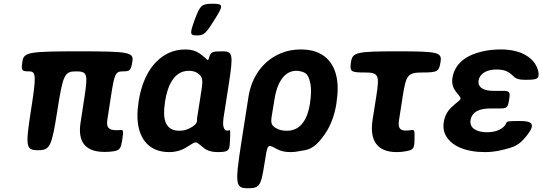

<svg xmlns="http://www.w3.org/2000/svg" viewBox="-20 -802 2895 1025"><path d="M538 9C555 9 570 8 584 6C621 0 625 -9 633 -58C640 -106 639 -109 622 -108C615 -107 608 -107 600 -107C560 -107 547 -122 553 -162L573 -292C591 -409 597 -421 636 -421C674 -421 679 -426 687 -475C694 -523 668 -528 402 -528C135 -528 107 -523 100 -475C92 -426 95 -421 134 -421C173 -421 175 -402 145 -211C115 -19 118 0 183 0C247 0 256 -19 286 -211C316 -402 324 -421 385 -421C446 -421 450 -408 431 -284L410 -147C394 -44 436 9 538 9Z M970 -538C936 -538 905 -531 878 -518C791 -475 739 -382 720 -260L719 -250C713 -212 712 -177 716 -146C727 -59 776 10 884 10C918 10 948 1 971 -13C1036 -53 1019 -50 1068 -12C1086 2 1110 10 1142 10C1155 10 1166 9 1176 8C1203 3 1206 -7 1208 -55C1210 -103 1209 -108 1205 -107C1200 -106 1180 -96 1173 -126C1170 -138 1171 -155 1173 -171L1201 -350C1226 -512 1223 -528 1168 -528C1113 -528 1106 -525 1097 -497C1088 -468 1095 -482 1045 -517C1026 -530 1002 -538 970 -538ZM1048 -272 1032 -171C1032 -168 1031 -164 1032 -161C1031 -152 1033 -138 992 -117C977 -109 959 -104 937 -104C859 -104 848 -172 860 -250L861 -260C874 -341 907 -424 988 -424C1010 -424 1025 -419 1037 -410C1070 -385 1062 -364 1048 -272ZM1020 -698C992 -621 993 -613 1031 -613C1069 -613 1078 -621 1126 -698C1174 -774 1173 -782 1115 -782C1057 -782 1048 -774 1020 -698Z M1531 10C1547 10 1564 8 1578 5C1618 -3 1658 3 1724 -101C1749 -142 1767 -192 1776 -250L1777 -260C1783 -301 1785 -338 1780 -372C1767 -468 1709 -538 1586 -538C1549 -538 1514 -532 1483 -519C1392 -483 1324 -401 1306 -282L1268 -39C1234 181 1237 203 1302 203C1366 203 1373 191 1391 77C1409 -37 1406 -34 1457 -7C1476 4 1500 10 1531 10ZM1512 -104C1489 -104 1471 -108 1457 -116C1420 -135 1426 -154 1435 -209L1445 -270C1456 -344 1489 -424 1562 -424C1571 -424 1578 -423 1586 -421C1605 -415 1627 -414 1638 -350C1642 -325 1641 -294 1636 -260L1635 -250C1623 -172 1589 -104 1512 -104Z M2098 10C2117 10 2134 8 2149 5C2189 -2 2192 -11 2193 -60C2194 -108 2193 -111 2172 -107C2165 -106 2156 -105 2145 -105C2111 -105 2105 -125 2110 -160L2130 -288C2148 -403 2157 -415 2236 -415C2315 -415 2324 -420 2332 -472C2340 -523 2319 -528 2102 -528C1885 -528 1862 -523 1854 -472C1846 -420 1852 -415 1926 -415C2001 -415 2007 -403 1989 -289L1969 -162C1952 -52 1993 10 2098 10Z M2600 -223H2646C2687 -223 2691 -227 2698 -270C2705 -313 2701 -317 2660 -317H2614C2567 -317 2529 -332 2535 -373C2536 -380 2539 -387 2543 -394C2559 -419 2592 -431 2631 -431C2652 -431 2674 -428 2690 -419C2729 -398 2718 -376 2783 -376C2847 -376 2858 -380 2855 -412C2854 -423 2850 -434 2846 -444C2819 -503 2750 -538 2655 -538C2620 -538 2588 -535 2558 -528C2481 -511 2408 -471 2395 -384C2391 -356 2399 -332 2413 -314C2451 -264 2450 -285 2390 -229C2369 -209 2354 -183 2349 -149C2345 -124 2348 -101 2358 -82C2389 -21 2468 10 2570 10C2600 10 2631 6 2659 -1C2729 -18 2750 -25 2793 -79C2841 -140 2821 -156 2757 -156C2692 -156 2687 -155 2682 -144C2681 -141 2679 -137 2677 -134C2657 -108 2621 -96 2579 -96C2532 -96 2485 -114 2492 -160C2500 -210 2547 -223 2600 -223Z"/></svg>

Font: Asimov Print
Style: AIt
Weight: 500
Designer: Google
Version: Version 2.000980: 2014